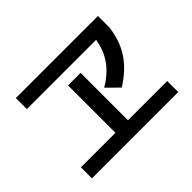

<svg xmlns="http://www.w3.org/2000/svg" viewBox="-138 -962 1214 1214"><g transform="rotate(-45 469.0 -354.5)"><path d="M83 -103.5H391.6V-527.3H503.9V-103.5H854.5V-4.9H83ZM101.6 -704.1H835.9V-605.5Q824.2 -498 772.5 -418.5Q720.7 -338.9 622.1 -277.3L543 -355.5Q620.6 -400.9 664.6 -462.9Q708.5 -524.9 720.7 -605.5H101.6Z"/></g></svg>

Font: Pretendard JP SemiBold
Style: Regular
Weight: 600
Designer: Base glyphs from Inter by Rasmus Andersson; Hangeul glyphs from Noto Sans CJK(Source Han Sans) by Jang Soo-young and Kan
Foundry: Kil Hyung-jin
Version: Version 1.309